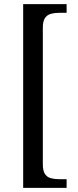

<svg xmlns="http://www.w3.org/2000/svg" viewBox="-20 -780 377 928"><path d="M92 128V-760H302V-718H263Q243 -718 225.5 -713Q208 -708 197.5 -693Q187 -678 187 -646V14Q187 45 197 60.5Q207 76 225 81Q243 86 263 86H302V128Z"/></svg>

Font: Noto Serif SemiCondensed
Style: Regular
Weight: 400
Width: 4
Designer: Monotype Design Team
Foundry: Monotype Imaging Inc.
Version: Version 2.013